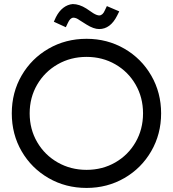

<svg xmlns="http://www.w3.org/2000/svg" viewBox="-20 -911 850 945"><path d="M38 -353Q38 -456 86.5 -539.5Q135 -623 219 -671.5Q303 -720 406 -720Q508 -720 592 -671.5Q676 -623 724.5 -539Q773 -455 773 -353Q773 -251 724.5 -167Q676 -83 592 -34.5Q508 14 406 14Q303 14 219 -34.5Q135 -83 86.5 -166.5Q38 -250 38 -353ZM684 -353Q684 -431 647.5 -494.5Q611 -558 547.5 -594.5Q484 -631 406 -631Q328 -631 264 -594.5Q200 -558 163 -494.5Q126 -431 126 -353Q126 -275 163 -211.5Q200 -148 264 -111.5Q328 -75 406 -75Q484 -75 547.5 -111.5Q611 -148 647.5 -211.5Q684 -275 684 -353ZM406 -790 371 -812Q355 -824 341 -824Q325 -823 314 -798L304 -777L245 -804L255 -826Q270 -856 291.5 -872.5Q313 -889 338 -891Q370 -891 405 -869L439 -846Q457 -835 469 -835Q486 -836 496 -860L506 -881L567 -855L556 -833Q523 -768 468 -768Q441 -768 406 -790Z"/></svg>

Font: Lineal
Style: Regular
Weight: 400
Designer: Created by Frank Adebiaye with contributions from Anton Moglia & Ariel Martín Pérez
Created by Frank ADEBIAYE with FontF
Foundry: Velvetyne Type Foundry
Version: Version 2.000